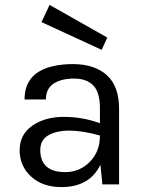

<svg xmlns="http://www.w3.org/2000/svg" viewBox="-20 -751 591 782"><path d="M387 -310Q387 -375 360 -403Q333 -431 281.5 -431Q230 -431 198.5 -410.5Q167 -390 167 -346H80Q80 -456 198 -482Q234 -490 276 -490Q365 -490 415 -445Q465 -400 465 -308V0H397L389 -80Q345 11 230 11Q153 11 106.5 -32Q60 -75 60 -139Q60 -203 111.5 -239Q163 -275 240 -275Q317 -275 387 -249ZM387 -199Q316 -219 263 -219Q210 -219 177 -200Q144 -181 144 -140Q144 -50 246 -50Q304 -50 345.5 -91.5Q387 -133 387 -199ZM182 -731 417 -598 394 -548 149 -661Z"/></svg>

Font: Karla
Style: Regular
Weight: 400
Designer: Jonathan Pinhorn
Version: Version 1.000